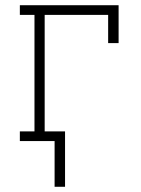

<svg xmlns="http://www.w3.org/2000/svg" viewBox="-20 -540 540 735"><path d="M189 175V0H56V-37H112V-483H56V-520H434V-375H394V-483H151V-37H229V175Z"/></svg>

Font: Iosevka Curly Slab Extralight
Style: Regular
Weight: 200
Monospace: yes
Designer: Belleve Invis
Foundry: Belleve Invis
Version: Version 22.1.2; ttfautohint (v1.8.4)